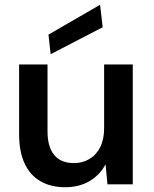

<svg xmlns="http://www.w3.org/2000/svg" viewBox="-20 -772 643 804"><path d="M253 12Q193 12 149.5 -13Q106 -38 83 -87.5Q60 -137 60 -210V-502H179V-222Q179 -157 207 -123Q235 -89 290 -89Q326 -89 355 -106.5Q384 -124 400 -156.5Q416 -189 416 -236V-502H536V0H430L422 -84Q399 -40 355.5 -14Q312 12 253 12ZM192 -545 183 -627 399 -752 410 -658Z"/></svg>

Font: DM Sans 16pt SemiBold
Style: Regular
Weight: 600
Version: Version 4.004;gftools[0.9.30]